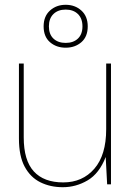

<svg xmlns="http://www.w3.org/2000/svg" viewBox="-20 -769 553 801"><path d="M242 12Q190 12 148.5 -8.5Q107 -29 83 -73.5Q59 -118 59 -191V-504H79V-196Q79 -100 121 -54Q163 -8 244 -8Q324 -8 373.5 -65Q423 -122 423 -230V-504H443V0H427L421 -114Q394 -45 345.5 -16.5Q297 12 242 12ZM254 -570Q215 -570 188.5 -593Q162 -616 162 -659Q162 -701 188.5 -725Q215 -749 254 -749Q293 -749 319.5 -725Q346 -701 346 -659Q346 -616 319.5 -593Q293 -570 254 -570ZM254 -590Q286 -590 305 -608Q324 -626 324 -659Q324 -692 305 -710.5Q286 -729 254 -729Q222 -729 203 -710.5Q184 -692 184 -659Q184 -626 203 -608Q222 -590 254 -590Z"/></svg>

Font: DM Sans Thin
Style: Regular
Weight: 100
Designer: Colophon Foundry, Jonny Pinhorn
Foundry: Colophon Foundry
Version: Version 4.004; ttfautohint (v1.8.4.7-5d5b)